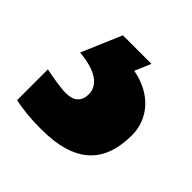

<svg xmlns="http://www.w3.org/2000/svg" viewBox="-129 -66 371 371"><g transform="rotate(45 56.5 120.0)"><path d="M159 124C159 81 129 43 74 33L88 0H10L-25 82C22 86 44 103 44 127C44 148 31 157 11 157C-3 157 -26 153 -46 149V233C-24 238 -1 240 27 240C122 240 159 197 159 124Z"/></g></svg>

Font: Noto Sans Sinhala UI ExtraCondensed ExtraBold
Style: Regular
Weight: 800
Width: 2
Designer: Jelle Bosma - Monotype Design Team
Foundry: Monotype Imaging Inc.
Version: Version 2.006